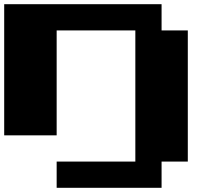

<svg xmlns="http://www.w3.org/2000/svg" viewBox="-20 -895 1040 915"><path d="M250 0V-125H625V-750H250V-250H0V-875H750V-750H875V-125H750V0Z"/></svg>

Font: Press Start 2P
Style: Regular
Weight: 400
Designer: CodeMan38
Foundry: CodeMan38
Version: Version 3.000